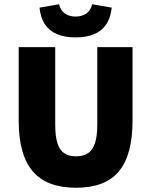

<svg xmlns="http://www.w3.org/2000/svg" viewBox="-20 -872 712 904"><path d="M338 12Q270 12 219 -7Q168 -26 134.5 -65Q101 -104 84.5 -163.5Q68 -223 68 -304V-650H240V-284Q240 -230 250.5 -197.5Q261 -165 282.5 -150.5Q304 -136 338 -136Q372 -136 394 -150.5Q416 -165 427 -197.5Q438 -230 438 -284V-650H604V-304Q604 -223 588 -163.5Q572 -104 539.5 -65Q507 -26 456.5 -7Q406 12 338 12ZM336 -696Q285 -696 249 -711Q213 -726 192 -757Q171 -788 166 -836L258 -852Q265 -823 285.5 -808.5Q306 -794 336 -794Q366 -794 386.5 -808.5Q407 -823 414 -852L506 -836Q501 -788 480 -757Q459 -726 423 -711Q387 -696 336 -696Z"/></svg>

Font: Mada Black
Style: Regular
Weight: 900
Designer: Khaled Hosny
Version: Version 1.5